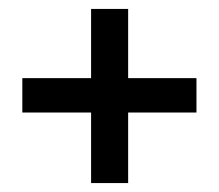

<svg xmlns="http://www.w3.org/2000/svg" viewBox="-20 -593 490 430"><path d="M267 -341V-183H184V-341H30V-418H184V-573H267V-418H420V-341Z"/></svg>

Font: Protest Strike
Style: Regular
Weight: 400
Designer: Octavio Pardo
Foundry: Ashler Design
Version: Version 2.005; ttfautohint (v1.8.4.7-5d5b)